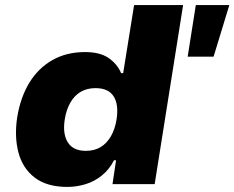

<svg xmlns="http://www.w3.org/2000/svg" viewBox="-20 -725 923 756"><path d="M245 11Q165 11 117 -25.5Q69 -62 52.5 -125Q36 -188 48 -265Q61 -343 96 -400Q131 -457 186.5 -488.5Q242 -520 315 -520Q373 -520 407 -497Q441 -474 457 -437H465L508 -705H701L589 0H423L437 -94H429Q410 -57 380.5 -33.5Q351 -10 316 0.5Q281 11 245 11ZM318 -131Q352 -131 376.5 -146Q401 -161 417 -189Q433 -217 439 -255Q448 -313 427.5 -345.5Q407 -378 356 -378Q323 -378 298 -363.5Q273 -349 257 -321Q241 -293 235 -255Q226 -198 247 -164.5Q268 -131 318 -131ZM719 -502 751 -705H883L821 -502Z"/></svg>

Font: Nunito Sans 6pt Black
Style: Italic
Weight: 900
Italic angle: -9°
Version: Version 3.101;gftools[0.9.27]